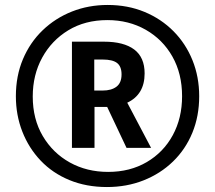

<svg xmlns="http://www.w3.org/2000/svg" viewBox="-20 -744 868 774"><path d="M411 10Q328 10 260 -18Q192 -46 144 -96.5Q96 -147 70 -213.5Q44 -280 44 -356Q44 -438 72.5 -505.5Q101 -573 152 -622Q203 -671 270 -697.5Q337 -724 414 -724Q495 -724 562.5 -696Q630 -668 679.5 -618Q729 -568 756 -501Q783 -434 783 -356Q783 -276 755.5 -209Q728 -142 677.5 -93Q627 -44 559 -17Q491 10 411 10ZM416 -51Q504 -51 571.5 -90.5Q639 -130 676.5 -199Q714 -268 714 -356Q714 -447 675 -516Q636 -585 567.5 -624Q499 -663 413 -663Q323 -663 255.5 -622Q188 -581 150 -511.5Q112 -442 112 -355Q112 -264 152.5 -195.5Q193 -127 261.5 -89Q330 -51 416 -51ZM270 -148V-576H399Q479 -576 521 -544.5Q563 -513 563 -448Q563 -363 493 -330L589 -148H490L412 -313H361V-148ZM394 -379Q429 -379 449.5 -394.5Q470 -410 470 -444Q470 -476 452 -490Q434 -504 394 -504H360V-379Z"/></svg>

Font: Noto Sans ExtraCondensed SemiBold
Style: Italic
Weight: 600
Width: 2
Italic angle: -12°
Designer: Monotype Design Team
Foundry: Monotype Imaging Inc.
Version: Version 2.013; ttfautohint (v1.8.4.7-5d5b)